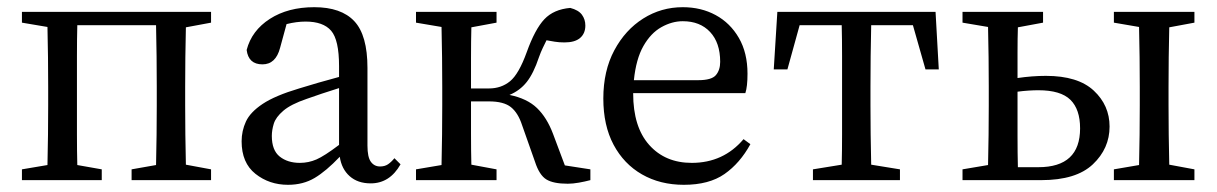

<svg xmlns="http://www.w3.org/2000/svg" viewBox="-20 -501 3384 534"><path d="M41 0V-30L112 -42Q113 -80 113.5 -126.5Q114 -173 114 -208V-260Q114 -295 113.5 -341.5Q113 -388 112 -426L41 -438V-468H567V-438L497 -425Q496 -388 495.5 -341.5Q495 -295 495 -260V-208Q495 -173 495.5 -127Q496 -81 497 -43L567 -30V0H346V-30L414 -42Q415 -80 415.5 -126.5Q416 -173 416 -208V-260Q416 -296 415.5 -344.5Q415 -393 414 -431H195Q194 -393 194 -344.5Q194 -296 194 -260V-208Q194 -173 194 -126.5Q194 -80 195 -42L263 -30V0Z M1011 9Q975 9 952.5 -11Q930 -31 925 -65Q887 -25 855 -6Q823 13 781 13Q729 13 690.5 -17.5Q652 -48 652 -108Q652 -137 664 -163Q676 -189 710.5 -212Q745 -235 812 -255Q838 -263 865.5 -271Q893 -279 923 -287V-317Q923 -390 901 -415.5Q879 -441 830 -441Q805 -441 777 -434L759 -368Q747 -322 710 -322Q671 -322 666 -362Q680 -416 730.5 -448.5Q781 -481 854 -481Q929 -481 965.5 -442Q1002 -403 1002 -312V-96Q1002 -64 1011.5 -51Q1021 -38 1037 -38Q1050 -38 1059 -44Q1068 -50 1077 -61L1094 -44Q1064 9 1011 9ZM736 -123Q736 -83 758 -65.5Q780 -48 814 -48Q838 -48 860 -57.5Q882 -67 923 -98V-256Q872 -240 833 -226Q789 -211 768 -193Q747 -175 741.5 -157Q736 -139 736 -123Z M1468 -51 1432 -153Q1421 -187 1401 -203Q1381 -219 1340 -219H1290V-216Q1290 -176 1290 -128.5Q1290 -81 1291 -43L1361 -30V0H1137V-30L1208 -42Q1209 -80 1209.5 -126.5Q1210 -173 1210 -208V-260Q1210 -295 1209.5 -341.5Q1209 -388 1208 -426L1137 -438V-468H1361V-438L1291 -425Q1290 -388 1290 -340.5Q1290 -293 1290 -255H1340Q1374 -255 1398.5 -275Q1423 -295 1445 -356Q1468 -420 1494 -447.5Q1520 -475 1566 -479Q1589 -473 1598.5 -460Q1608 -447 1608 -430Q1608 -408 1593.5 -395.5Q1579 -383 1550 -383Q1535 -383 1523 -385Q1511 -387 1500 -389Q1495 -379 1489.5 -367.5Q1484 -356 1479 -342Q1464 -297 1445 -273Q1426 -249 1397 -237Q1446 -227 1473.5 -200.5Q1501 -174 1518 -129L1551 -41L1622 -30V0Q1607 4 1590 7Q1573 10 1559 10Q1519 10 1499.5 -2Q1480 -14 1468 -51Z M1879 -442Q1849 -442 1819.5 -425.5Q1790 -409 1769.5 -373Q1749 -337 1743 -278H1922Q1959 -278 1971 -292Q1983 -306 1983 -329Q1983 -382 1955 -412Q1927 -442 1879 -442ZM1882 13Q1816 13 1765.5 -16Q1715 -45 1686.5 -98.5Q1658 -152 1658 -227Q1658 -304 1688.5 -361Q1719 -418 1769 -449.5Q1819 -481 1879 -481Q1930 -481 1970.5 -459Q2011 -437 2035 -395.5Q2059 -354 2059 -296Q2059 -260 2053 -242H1741V-241Q1741 -148 1785.5 -98Q1830 -48 1904 -48Q1992 -48 2048 -114L2067 -100Q2038 -47 1995 -17Q1952 13 1882 13Z M2132 -308 2142 -468H2582L2591 -308H2554L2519 -431H2403Q2402 -393 2401.5 -344.5Q2401 -296 2401 -260V-208Q2401 -173 2401.5 -127Q2402 -81 2403 -43L2483 -30V0H2241V-30L2321 -43Q2322 -81 2322 -127Q2322 -173 2322 -208V-260Q2322 -296 2322 -344.5Q2322 -393 2321 -431H2204L2170 -308Z M2810 -208Q2810 -171 2810 -122.5Q2810 -74 2811 -36H2868Q2984 -36 2984 -144Q2984 -197 2957 -223.5Q2930 -250 2868 -250Q2855 -250 2840 -249Q2825 -248 2810 -246ZM2657 -438V-468H2881V-438L2811 -425Q2810 -394 2810 -356Q2810 -318 2810 -284Q2851 -290 2889 -290Q2978 -290 3022 -249Q3066 -208 3066 -149Q3066 -88 3019.5 -44Q2973 0 2876 0H2657V-30L2728 -42Q2729 -80 2729.5 -126.5Q2730 -173 2730 -208V-260Q2730 -295 2729.5 -341.5Q2729 -388 2728 -426ZM3078 -438V-468H3302V-438L3232 -425Q3231 -388 3230.5 -341.5Q3230 -295 3230 -260V-208Q3230 -173 3230.5 -127Q3231 -81 3232 -43L3302 -30V0H3078V-30L3148 -42Q3149 -80 3149.5 -126.5Q3150 -173 3150 -208V-260Q3150 -295 3149.5 -341.5Q3149 -388 3148 -426Z"/></svg>

Font: Source Serif 4 Subhead
Style: Regular
Weight: 400
Designer: Frank Grießhammer
Foundry: Adobe Systems Incorporated
Version: Version 4.004;hotconv 1.0.117;makeotfexe 2.5.65602